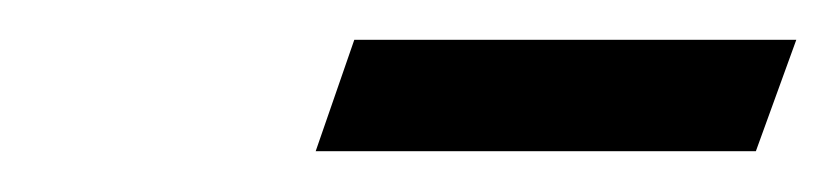

<svg xmlns="http://www.w3.org/2000/svg" viewBox="-20 -651 414 95"><path d="M136.2 -576.2 155.3 -631.3H374L354 -576.2Z"/></svg>

Font: Elstob 6pt
Style: Italic
Weight: 700
Italic angle: -20°
Designer: Peter S. Baker
Version: Version 1.015